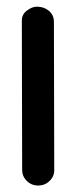

<svg xmlns="http://www.w3.org/2000/svg" viewBox="-20 -554 231 584"><path d="M46.4 -491.7Q46.4 -510.3 62 -522Q77.6 -533.7 92.3 -533.7Q113.8 -533.7 128.9 -521Q144 -508.3 144 -487.3V-486.8L145 -36.6Q145 -17.1 130.6 -3.4Q116.2 10.3 96.2 10.3Q75.7 10.3 61.5 -3.7Q47.4 -17.6 47.4 -37.1Z"/></svg>

Font: Manjari
Style: Bold
Weight: 700
Designer: Santhosh Thottingal <santhosh.thottingal@gmail.com>
Version: Version 2.000